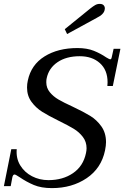

<svg xmlns="http://www.w3.org/2000/svg" viewBox="-21 -957 639 987"><path d="M312 -807 444 -914Q458 -925 468.5 -931Q479 -937 492 -937Q507 -937 513.5 -928Q520 -919 517 -907Q514 -884 476 -865L324 -782ZM80 -46Q59 -60 54 -60Q45 -60 42 -43L34 0H-1L37 -190H65Q61 -143 83 -107Q105 -71 143.5 -51Q182 -31 228 -31Q302 -31 354.5 -67Q407 -103 421 -170Q424 -184 424 -195Q424 -228 405 -253Q386 -278 358 -295Q330 -312 281 -336Q228 -362 195.5 -382.5Q163 -403 140.5 -434Q118 -465 118 -507Q118 -526 122 -543Q139 -624 208 -667Q277 -710 377 -710Q426 -710 461 -696Q496 -682 525 -662Q542 -652 545 -652Q551 -652 553 -661L563 -706H598L559 -515H531Q532 -521 532 -534Q532 -597 492.5 -632.5Q453 -668 389 -668Q320 -668 275 -637.5Q230 -607 219 -555Q217 -548 217 -534Q217 -505 235 -483Q253 -461 279.5 -445.5Q306 -430 352 -409Q409 -382 442.5 -361.5Q476 -341 500 -307.5Q524 -274 524 -226Q524 -209 519 -184Q500 -92 424.5 -41Q349 10 246 10Q191 10 153 -6Q115 -22 80 -46Z"/></svg>

Font: Taviraj
Style: Italic
Weight: 400
Italic angle: -12°
Designer: Katatrad Team
Foundry: CadsonDemak
Version: Version 1.001